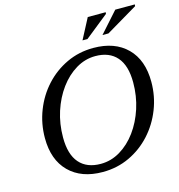

<svg xmlns="http://www.w3.org/2000/svg" viewBox="-124 -967 1012 1086"><g transform="rotate(-15 382.0 -423.5)"><path d="M741 -411Q741 -327 711 -250.8Q681 -174.5 627.5 -115.8Q574 -57 501.8 -23Q429.5 11 345 11Q220 11 148.5 -60.2Q77 -131.5 77 -259Q77 -343 106.8 -419.2Q136.5 -495.5 190.2 -554.2Q244 -613 316.2 -647Q388.5 -681 473 -681Q598 -681 669.5 -610Q741 -539 741 -411ZM177 -235.5Q177 -136.5 220.5 -86.5Q264 -36.5 345.5 -36.5Q406 -36.5 459.5 -68.5Q513 -100.5 553.8 -156Q594.5 -211.5 617.8 -283.2Q641 -355 641 -434.5Q641 -533.5 597.2 -583.5Q553.5 -633.5 472 -633.5Q412 -633.5 358.5 -601.5Q305 -569.5 264.2 -514Q223.5 -458.5 200.2 -387Q177 -315.5 177 -235.5ZM542.5 -738 649.5 -858H764L763 -848L577.5 -738ZM425.5 -738 488.5 -858H593.5L592.5 -848.5L454.5 -738Z"/></g></svg>

Font: Newsreader Text Medium
Style: Italic
Weight: 500
Italic angle: -17°
Designer: Hugues Gentile
Foundry: Production Type
Version: Version 1.001